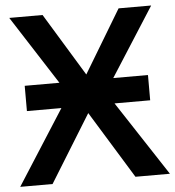

<svg xmlns="http://www.w3.org/2000/svg" viewBox="-52 -762 739 810"><g transform="rotate(-5 318.0 -357.0)"><path d="M57 -423H204L17 -714H158L320 -448L480 -714H618L432 -423H579V-316H428L635 0H489L314 -285L138 0H1L203 -316H57Z"/></g></svg>

Font: Noto Sans SemiBold
Style: Regular
Weight: 600
Designer: Monotype Design Team
Foundry: Monotype Imaging Inc.
Version: Version 2.007